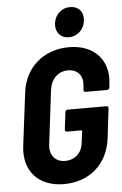

<svg xmlns="http://www.w3.org/2000/svg" viewBox="-61 -961 644 1011"><g transform="rotate(-5 261.0 -455.0)"><path d="M329 -760C373 -760 410 -794 415 -839C421 -886 393 -918 348 -918C304 -918 268 -886 262 -839C257 -794 284 -760 329 -760ZM236 8C369 8 468 -75 485 -210L504 -369C505 -376 501 -381 494 -381H289C282 -381 277 -376 276 -369L265 -278C264 -271 268 -266 275 -266H351C354 -266 355 -264 355 -261L347 -199C341 -146 303 -113 252 -113C201 -113 169 -151 176 -207L211 -493C218 -549 256 -587 309 -587C361 -587 389 -549 383 -499L381 -478C380 -471 384 -466 391 -466H504C511 -466 517 -471 518 -478L520 -500C535 -621 457 -708 324 -708C190 -708 90 -622 74 -491L39 -210C23 -79 102 8 236 8Z"/></g></svg>

Font: Barlow Semi Condensed
Style: Bold Italic
Weight: 700
Width: 4
Italic angle: -7°
Designer: Jeremy Tribby
Foundry: Tribby Type
Version: Version 1.422;hotconv 1.0.109;makeotfexe 2.5.65596